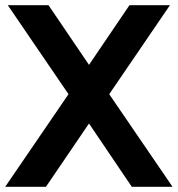

<svg xmlns="http://www.w3.org/2000/svg" viewBox="-22 -720 685 740"><path d="M242 -357 8 -700H165L321 -470L477 -700H633L399 -357L643 0H486L321 -244L155 0H-2Z"/></svg>

Font: Stavian Bold
Style: Bold
Weight: 700
Version: Version 1.000; ttfautohint (v1.6)